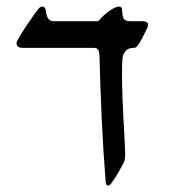

<svg xmlns="http://www.w3.org/2000/svg" viewBox="-20 -548 538 590"><path d="M311.5 22.5Q306.2 22.5 304.7 9.8Q296.9 -86.9 292.5 -184.6Q288.1 -282.2 285.6 -377.9Q285.6 -386.2 282.2 -393.6Q278.8 -400.9 269.5 -400.9H50.8Q30.8 -400.9 30.8 -415.5Q30.8 -419.9 39.6 -434.8Q48.3 -449.7 60.8 -468.3Q73.2 -486.8 84.2 -502.2Q95.2 -517.6 99.6 -522.5Q104 -527.8 110.4 -527.8Q115.7 -527.8 118.2 -522.9Q120.6 -518.1 121.1 -512.7Q123.5 -496.1 129.4 -489.5Q135.3 -482.9 144.5 -482.9H278.3Q283.2 -482.9 286.1 -487.3Q295.9 -499.5 315.2 -513.7Q334.5 -527.8 345.7 -527.8Q355 -527.8 355 -518.1Q355 -513.2 356.4 -503.2Q357.9 -493.2 361.3 -489.3Q366.2 -482.9 380.9 -482.9H419.9Q423.3 -482.9 429.2 -480.7Q435.1 -478.5 435.1 -471.7Q435.1 -470.2 433.1 -463.4Q427.7 -452.1 419.2 -435.1Q410.6 -418 402.3 -406.7Q398.9 -400.9 390.1 -400.9Q373.5 -400.9 365.5 -390.6Q357.4 -380.4 356.4 -369.1Q355.5 -360.8 355.2 -347.9Q355 -335 355 -320.3Q355 -286.1 356.4 -247.6Q357.9 -209 359.9 -173.1Q361.8 -137.2 363.3 -110.4Q364.7 -83.5 364.7 -72.8Q364.7 -55.7 358.9 -45.4Q349.6 -27.8 342.3 -15.6Q335 -3.4 322.3 15.1Q316.9 22.5 311.5 22.5Z"/></svg>

Font: David Libre
Style: Regular
Weight: 400
Designer: Ismar David, J. Victor Gaultney, Annie Olsen and Meir Sadan
Foundry: Monotype Imaging Inc. & SIL International
Version: Version 1.100; ttfautohint (v1.8.4.7-5d5b)